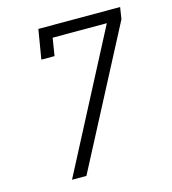

<svg xmlns="http://www.w3.org/2000/svg" viewBox="-109 -825 819 914"><g transform="rotate(-15 300.0 -367.5)"><path d="M133 0 486 -677H219L205 -590H140L164 -735H567L558 -677L204 0Z"/></g></svg>

Font: Iosevka Etoile Light Oblique
Style: Regular
Weight: 300
Italic angle: -9°
Designer: Belleve Invis
Foundry: Belleve Invis
Version: Version 15.5.2; ttfautohint (v1.8.4)